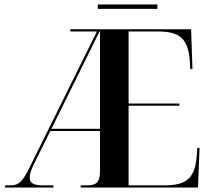

<svg xmlns="http://www.w3.org/2000/svg" viewBox="-20 -846 952 866"><path d="M421 -806H690V-826H421ZM3 0H221V-10H172C133 -10 114 -20 114 -44C114 -58 119 -78 132 -104L207 -255H431V-74C431 -20 411 -10 371 -10H344V0H873L880 -179H870L867 -139C859 -44 822 -10 723 -10H560V-369H789V-379H560V-704H692C792 -704 828 -671 836 -573L838 -535H848L842 -714H297V-704H417L113 -90C84 -30 65 -10 30 -10H3ZM212 -265 429 -704H431V-265Z"/></svg>

Font: Noto Serif Display SemiCondensed SemiBold
Style: Regular
Weight: 600
Width: 4
Designer: Monotype Design Team
Foundry: Monotype Imaging Inc.
Version: Version 2.009